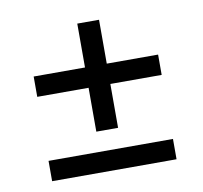

<svg xmlns="http://www.w3.org/2000/svg" viewBox="-60 -611 637 603"><g transform="rotate(-10 258.0 -310.0)"><path d="M59.5 -72.8V-137.6H456.3V-72.8ZM292.6 -201.9H223.2V-546.5H292.6ZM59.5 -341.8V-406.6H456.3V-341.8Z"/></g></svg>

Font: Anek Bangla Medium
Style: Regular
Weight: 500
Designer: Sulekha Rajkumar (Bangla), Yesha Goshar (Latin)
Foundry: Ek Type
Version: Version 1.003